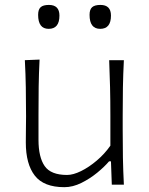

<svg xmlns="http://www.w3.org/2000/svg" viewBox="-20 -754 608 784"><path d="M242.7 10.3Q158.7 10.3 122.1 -36.9Q85.4 -84 85.4 -172.4Q85.4 -205.6 85.9 -230.5Q86.4 -255.4 86.4 -278.3Q86.4 -342.3 85.4 -396.7Q84.5 -451.2 81.5 -508.3L141.6 -510.7Q138.7 -453.6 137.9 -398.9Q137.2 -344.2 137.2 -282.2V-183.1Q137.2 -112.3 162.4 -75.9Q187.5 -39.6 253.9 -39.6Q278.8 -39.6 311 -55.4Q343.3 -71.3 375.2 -98.4Q407.2 -125.5 430.7 -159.2V-282.2Q430.7 -344.2 429.4 -397.7Q428.2 -451.2 425.8 -508.3H485.8Q482.9 -451.2 481.9 -396.7Q481 -342.3 481 -278.3V-226.1Q481 -163.1 481.9 -110.1Q482.9 -57.1 485.8 0H436.5L433.1 -95.2H425.3Q406.7 -73.2 377 -48.8Q347.2 -24.4 312.3 -7.1Q277.3 10.3 242.7 10.3ZM178.7 -636.2Q135.7 -636.2 135.7 -693.4Q135.7 -715.3 146 -724.6Q156.2 -733.9 179.7 -733.9Q222.7 -733.9 222.7 -690.4Q222.7 -636.2 178.7 -636.2ZM389.2 -636.2Q345.7 -636.2 345.7 -693.4Q345.7 -715.3 356.2 -724.6Q366.7 -733.9 390.1 -733.9Q433.1 -733.9 433.1 -690.4Q433.1 -636.2 389.2 -636.2Z"/></svg>

Font: Pinar-DS2-FD Light
Style: Regular
Weight: 300
Designer: Amin Abedi
Version: Version 2.000